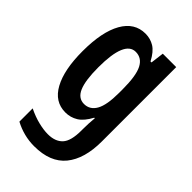

<svg xmlns="http://www.w3.org/2000/svg" viewBox="-237 -637 961 961"><g transform="rotate(45 243.0 -156.5)"><path d="M198 -553Q233 -553 261.5 -535.5Q290 -518 314 -472H321L330 -543H425V-17Q425 106 370.5 173Q316 240 202 240Q129 240 63 205V111Q104 131 141.5 140Q179 149 208 149Q260 149 287 120Q314 91 314 17V7Q314 -33 318 -74H314Q289 -27 259 -8.5Q229 10 193 10Q117 10 77 -63.5Q37 -137 37 -268Q37 -405 79 -479Q121 -553 198 -553ZM228 -454Q150 -454 150 -267Q150 -174 169 -130Q188 -86 229 -86Q270 -86 292 -124.5Q314 -163 314 -250V-274Q314 -371 292.5 -412.5Q271 -454 228 -454Z"/></g></svg>

Font: Noto Sans Kannada ExtraCondensed SemiBold
Style: Regular
Weight: 600
Width: 2
Designer: Jelle Bosma - Monotype Design Team
Foundry: Monotype Imaging Inc.
Version: Version 2.005; ttfautohint (v1.8.4.7-5d5b)